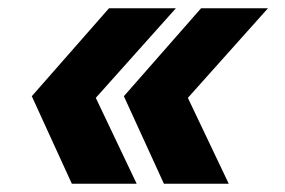

<svg xmlns="http://www.w3.org/2000/svg" viewBox="-20 -506 690 465"><path d="M57 -273 244 -486H406L212 -269L311 -61H154ZM280 -273 467 -486H629L435 -269L534 -61H377Z"/></svg>

Font: Azeret Mono
Style: Bold Italic
Weight: 700
Italic angle: -12°
Designer: Martin Vácha
Foundry: Displaay
Version: Version 1.000; Glyphs 3.0.3, build 3074